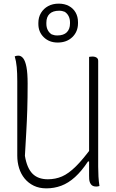

<svg xmlns="http://www.w3.org/2000/svg" viewBox="-20 -1016 640 1056"><path d="M527 7Q524 8 521.5 8.5Q519 9 516 9.5Q513 10 510 10Q499 10 492 7Q485 4 480.5 -2Q476 -8 473.5 -15.5Q471 -23 470.5 -32Q470 -41 470 -50Q470 -133 470 -214.5Q470 -296 470 -377Q470 -458 470 -539.5Q470 -621 470 -703Q473 -704 475.5 -704Q478 -704 481.5 -704.5Q485 -705 488 -705Q496 -705 503 -703Q510 -701 515 -696Q520 -691 520 -682Q520 -609 520 -536.5Q520 -464 520 -391Q520 -318 520 -245.5Q520 -173 520 -100Q520 -72 521.5 -45.5Q523 -19 527 7ZM235 20Q196 20 166 5.5Q136 -9 115.5 -34Q95 -59 85 -91.5Q75 -124 75 -160Q75 -229 75 -297Q75 -365 75 -433.5Q75 -502 75 -570Q75 -614 72 -647Q69 -680 61 -706Q66 -708 70.5 -709Q75 -710 81 -710Q96 -710 107.5 -695.5Q119 -681 125.5 -647.5Q132 -614 132 -556Q132 -477 130 -413.5Q128 -350 124.5 -290Q121 -230 117 -159Q128 -92 158.5 -61Q189 -30 243 -30Q285 -30 321 -45.5Q357 -61 397.5 -101Q438 -141 491 -214V-128H464Q429 -75 392.5 -42Q356 -9 317 5.5Q278 20 235 20ZM303 -996Q335 -996 359 -983Q383 -970 396 -947Q409 -924 409 -894V-888Q409 -842 378 -812Q347 -782 297 -782Q251 -782 221 -811Q191 -840 191 -884V-890Q191 -921 205.5 -945Q220 -969 245 -982.5Q270 -996 303 -996ZM305 -957Q271 -957 253 -940Q235 -923 235 -891V-885Q235 -866 242.5 -851Q250 -836 264 -827Q272 -824 279 -822.5Q286 -821 295 -821Q330 -821 347.5 -838.5Q365 -856 365 -887V-893Q365 -912 357.5 -927Q350 -942 336 -951Q329 -954 321.5 -955.5Q314 -957 305 -957Z"/></svg>

Font: Recursive Monospace Casual Light
Style: Regular
Weight: 300
Version: Version 1.047